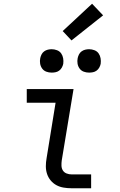

<svg xmlns="http://www.w3.org/2000/svg" viewBox="-20 -1006 640 1026"><path d="M363 0Q341 0 320 -3.5Q299 -7 281.5 -16.5Q264 -26 251 -41.5Q238 -57 231.5 -76.5Q225 -96 225 -117.5Q225 -139 229 -161L277 -457H123V-530H373L310 -149Q308 -135 308.5 -120.5Q309 -106 316 -95Q323 -84 336 -79Q349 -74 363 -74H467V0ZM456 -618Q441 -618 427.5 -623Q414 -628 405.5 -639.5Q397 -651 394.5 -665.5Q392 -680 395 -695Q397 -705 402 -715Q407 -725 416 -731.5Q425 -738 435.5 -740.5Q446 -743 456 -743Q471 -743 485 -737.5Q499 -732 507 -720.5Q515 -709 517.5 -694.5Q520 -680 518 -665Q516 -655 510.5 -645Q505 -635 496 -628.5Q487 -622 476.5 -620Q466 -618 456 -618ZM256 -618Q241 -618 227.5 -623Q214 -628 205.5 -639.5Q197 -651 194.5 -665.5Q192 -680 195 -695Q197 -705 202 -715Q207 -725 216 -731.5Q225 -738 235.5 -740.5Q246 -743 256 -743Q271 -743 285 -737.5Q299 -732 307 -720.5Q315 -709 317.5 -694.5Q320 -680 318 -665Q316 -655 310.5 -645Q305 -635 296 -628.5Q287 -622 276.5 -620Q266 -618 256 -618ZM362 -790 315 -840 472 -986 531 -924Z"/></svg>

Font: Iosevka Curly Slab Extended
Style: Italic
Weight: 400
Width: 7
Italic angle: -9°
Monospace: yes
Designer: Belleve Invis
Foundry: Belleve Invis
Version: Version 11.1.0; ttfautohint (v1.8.3)